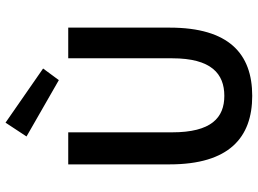

<svg xmlns="http://www.w3.org/2000/svg" viewBox="-139 -782 933 695"><g transform="rotate(-90 327.5 -434.5)"><path d="M328 12C480 12 575 -72 575 -287V-654H464V-278C464 -136 408 -89 328 -89C249 -89 196 -136 196 -278V-654H80V-287C80 -72 177 12 328 12ZM385 -688 427 -745 231 -881 181 -805Z"/></g></svg>

Font: DAIFUKU Sans Semibold
Style: Regular
Weight: 600
Designer: Original font ‘Source Sans 3’ : Paul D. Hunt
Foundry: Daifuku
Version: Version 1.000